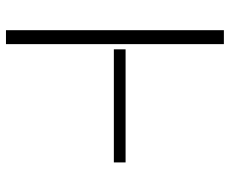

<svg xmlns="http://www.w3.org/2000/svg" viewBox="-82 -670 752 627"><g transform="rotate(90 293.5 -356.0)"><path d="M123.6 -711.6V0H78.1V-711.6ZM509.9 -390.6V-352.3H140.6V-390.6Z"/></g></svg>

Font: Inter UI Thin
Style: Regular
Weight: 100
Designer: Rasmus Andersson
Foundry: rsms
Version: 3.2;8d6f07862